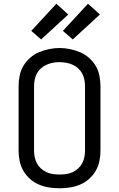

<svg xmlns="http://www.w3.org/2000/svg" viewBox="-20 -1004 640 1032"><path d="M300 8Q272 8 243.5 3.5Q215 -1 189 -12Q163 -23 141.5 -42Q120 -61 105.5 -86Q91 -111 85.5 -139Q80 -167 80 -195V-540Q80 -568 85.5 -596.5Q91 -625 105.5 -649.5Q120 -674 141.5 -693Q163 -712 189 -723Q215 -734 243.5 -740Q272 -746 300 -746Q328 -746 356.5 -740Q385 -734 411 -723Q437 -712 458.5 -693Q480 -674 494.5 -649.5Q509 -625 514.5 -596.5Q520 -568 520 -540V-195Q520 -167 514.5 -139Q509 -111 494.5 -86Q480 -61 458.5 -42Q437 -23 411 -12Q385 -1 356.5 3.5Q328 8 300 8ZM300 -66Q318 -66 336 -68.5Q354 -71 370 -78.5Q386 -86 399.5 -98Q413 -110 421.5 -126Q430 -142 433.5 -159.5Q437 -177 437 -195V-540Q437 -558 433.5 -576Q430 -594 421.5 -609.5Q413 -625 399 -637.5Q385 -650 368.5 -657Q352 -664 334 -667Q316 -670 298 -670Q280 -670 262.5 -666.5Q245 -663 229 -655.5Q213 -648 199.5 -636Q186 -624 178 -608.5Q170 -593 166.5 -575.5Q163 -558 163 -540V-195Q163 -177 166.5 -159.5Q170 -142 178.5 -126Q187 -110 200.5 -98Q214 -86 230 -78.5Q246 -71 264 -68.5Q282 -66 300 -66ZM371 -792 318 -838 453 -984 517 -926ZM201 -792 148 -838 283 -984 347 -926Z"/></svg>

Font: Iosevka Curly Extended
Style: Regular
Weight: 400
Width: 7
Monospace: yes
Designer: Belleve Invis
Foundry: Belleve Invis
Version: Version 11.1.0; ttfautohint (v1.8.3)